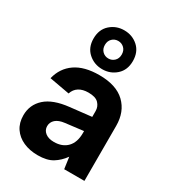

<svg xmlns="http://www.w3.org/2000/svg" viewBox="-187 -873 886 982"><g transform="rotate(30 256.5 -381.5)"><path d="M190.3 6Q142.4 6 104.9 -10.7Q67.4 -27.5 46.1 -59Q24.9 -90.5 24.9 -135Q24.9 -197.5 70.4 -238.5Q115.8 -279.5 208.9 -289.5L334.2 -303.5V-337.9Q334.2 -363.8 316.5 -382.7Q298.8 -401.7 256 -401.7Q222.2 -401.7 200 -387.7Q177.9 -373.7 169.4 -346.8L50.4 -368.3Q66.4 -434.4 118.9 -470.7Q171.4 -507 259.5 -507Q360.1 -507 411.6 -457.5Q463.2 -407.9 463.2 -324.8V0H343.7L334.2 -68.4Q309.6 -34 276.9 -14Q244.3 6 190.3 6ZM227.7 -94.3Q277.4 -94.3 305.8 -123.7Q334.2 -153.1 334.2 -207.9V-219.8L228.5 -206.9Q193.7 -202.9 175.8 -187Q157.9 -171 157.9 -147.6Q157.9 -124.2 176.6 -109.3Q195.3 -94.3 227.7 -94.3ZM255.5 -540Q208.2 -540 173.8 -570.7Q139.4 -601.4 139.4 -654.1Q139.4 -707.9 173.7 -738.6Q208 -769.2 255.3 -769.2Q303.5 -769.2 337.6 -738.6Q371.6 -707.9 371.6 -654.1Q371.6 -601.4 337.5 -570.7Q303.4 -540 255.5 -540ZM255.7 -603.2Q276.3 -603.2 290.9 -617.3Q305.5 -631.4 305.5 -655Q305.5 -678.6 290.9 -692.6Q276.3 -706.6 255.7 -706.6Q235 -706.6 220.5 -692.5Q206 -678.5 206 -655Q206 -631.6 220.5 -617.4Q235 -603.2 255.7 -603.2Z"/></g></svg>

Font: Envelope Sans Variable
Style: Regular
Weight: 500
Designer: Andreas Rasmussen / Norman Anderson
Foundry: mail.de GmbH
Version: Version 1.150